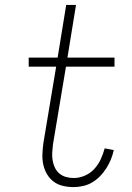

<svg xmlns="http://www.w3.org/2000/svg" viewBox="-20 -755 540 783"><path d="M280 8Q258 8 236.5 3Q215 -2 198.5 -14.5Q182 -27 171.5 -45Q161 -63 156.5 -84Q152 -105 153 -127.5Q154 -150 157 -172L209 -483H97V-520H215L250 -735H290L255 -520H447V-483H249L196 -166Q194 -150 193 -133.5Q192 -117 194.5 -101.5Q197 -86 203.5 -72Q210 -58 221.5 -48Q233 -38 248.5 -33.5Q264 -29 281 -29Q303 -29 325.5 -38.5Q348 -48 364.5 -66Q381 -84 391 -106Q401 -128 407 -150L444 -143Q440 -124 432.5 -105.5Q425 -87 414 -69.5Q403 -52 388.5 -37Q374 -22 356.5 -11.5Q339 -1 319 3.5Q299 8 280 8Z"/></svg>

Font: Iosevka Curly Slab Extralight
Style: Italic
Weight: 200
Italic angle: -9°
Monospace: yes
Designer: Belleve Invis
Foundry: Belleve Invis
Version: Version 22.1.2; ttfautohint (v1.8.4)